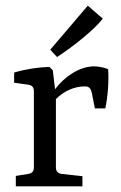

<svg xmlns="http://www.w3.org/2000/svg" viewBox="-20 -660 430 680"><path d="M167 -411 155 -423C116 -422 69 -415 30 -403V-367L80 -360C95 -358 100 -350 100 -336V-67C100 -53 93 -46 80 -44L36 -37V0H272V-36L199 -44C186 -45 178 -53 178 -67V-309C209 -340 246 -354 280 -354C295 -354 301 -348 305 -332L316 -276H353C362 -318 366 -374 363 -415C350 -421 327 -425 313 -425C260 -425 206 -386 175 -344ZM182 -458C242 -497 314 -555 344 -594L291 -640L158 -484Z"/></svg>

Font: Yrsa
Style: Regular
Weight: 400
Designer: Anna Giedrys (Yrsa+Rasa design), David Brezina (Yrsa art-direction, Rasa art-direction, design)
Foundry: Rosetta Type Foundry
Version: Version 1.001;PS 1.1;hotconv 1.0.88;makeotf.lib2.5.647800